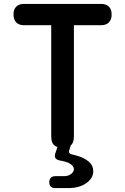

<svg xmlns="http://www.w3.org/2000/svg" viewBox="-20 -750 640 982"><path d="M242 -621H103Q77 -621 63 -635.5Q49 -650 49 -676Q49 -702 63 -716Q77 -730 103 -730H497Q523 -730 537 -716Q551 -702 551 -676Q551 -650 537 -635.5Q523 -621 497 -621H358V-52Q358 -22 344 -8Q343 -8 342 -7L335 16Q331 25 334.5 31.5Q338 38 349 40Q367 44 385 50Q415 60 436 78.5Q457 97 457 126Q457 161 421.5 186.5Q386 212 328 212H263Q248 212 240 204.5Q232 197 232 182Q232 167 240 159Q248 151 263 151H307Q330 151 344 139.5Q358 128 358 115Q357 96 329 82Q314 76 293 72Q270 69 263.5 58.5Q257 48 265 28L274 2Q264 -1 256 -8Q242 -22 242 -52Z"/></svg>

Font: Maple Mono NL SemiBold
Style: Regular
Weight: 600
Monospace: yes
Designer: subframe7536
Version: Version 7.000